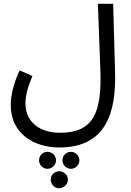

<svg xmlns="http://www.w3.org/2000/svg" viewBox="-20 -727 696 1018"><path d="M37 -170C37 -17 162 55 294 55C544 55 597 -132 590 -350L580 -707H499L512 -359C521 -130 476 -23 298 -23C192 -23 115 -79 115 -178C115 -219 127 -266 152 -324L84 -354C47 -274 37 -212 37 -170ZM356 78C331 78 311 98 311 123C311 147 331 168 356 168C381 168 401 147 401 123C401 98 381 78 356 78ZM231 78C207 78 187 98 187 123C187 147 207 168 231 168C257 168 277 147 277 123C277 98 257 78 231 78ZM293 181C269 181 249 201 249 225C249 250 269 271 293 271C319 271 340 250 340 225C340 201 319 181 293 181Z"/></svg>

Font: Noto Sans Arabic UI SmCn
Style: Regular
Weight: 400
Width: 4
Designer: Monotype Design Team, Nadine Chahine and Nizar Qandah
Foundry: Monotype Imaging Inc.
Version: Version 2.010